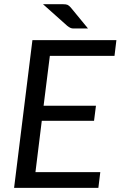

<svg xmlns="http://www.w3.org/2000/svg" viewBox="-20 -911 584 931"><path d="M535.2 -640.1H221.7L191.4 -398.4H445.3L436 -325.2H182.6L151.9 -76.2H466.3L457 0H48.3L137.2 -716.3H544.4ZM285.6 -890.6Q301.3 -890.6 308.1 -887.2Q314.9 -883.8 323.2 -874.5L406.7 -772.9H334.5Q321.8 -772.9 306.2 -785.6L188.5 -890.6Z"/></svg>

Font: Lato-Italic
Style: Italic
Weight: 400
Italic angle: -7°
Designer: Lukasz Dziedzic
Foundry: tyPoland Lukasz Dziedzic
Version: Version 1.104; Western+Polish opensource